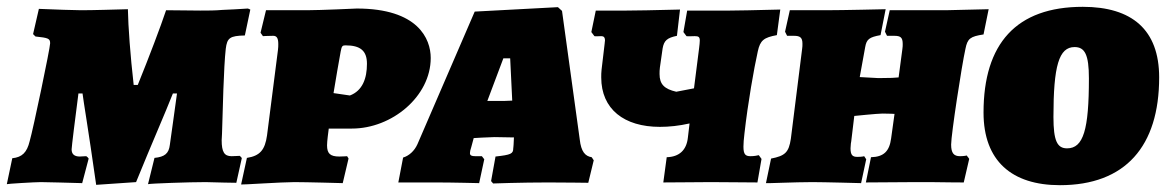

<svg xmlns="http://www.w3.org/2000/svg" viewBox="-40 -534 3424 563"><path d="M242 8 359 0C407 -118 443 -199 467 -260H479C472 -211 462 -135 458 -109C455 -84 443 -74 413 -71L394 6C401 4 515 0 563 0C602 1 637 2 653 2L669 -70C668 -72 668 -73 663 -77C658 -77 648 -76 639 -76C618 -76 610 -88 610 -123C610 -129 611 -135 611 -142C613 -208 616 -339 622 -391C626 -423 634 -429 678 -430L694 -506L687 -509C661 -507 634 -506 613 -505C591 -503 569 -503 547 -503C515 -503 482 -504 447 -504C431 -456 398 -369 364 -285H352C342 -373 336 -455 335 -507C297 -506 234 -504 198 -504C177 -504 123 -506 74 -508L57 -434L64 -427C102 -423 107 -421 107 -407C107 -393 57 -154 47 -120C39 -87 25 -73 -4 -70L-20 6C-20 5 62 0 80 0C99 0 160 2 201 3L220 -69C218 -72 216 -74 213 -76C207 -76 198 -75 194 -75C178 -75 170 -82 170 -96C170 -103 181 -191 190 -260H202C205 -235 218 -161 242 8Z M740 -504 724 -438 731 -428C731 -428 748 -429 761 -429C771 -429 776 -423 776 -405C776 -400 776 -394 775 -387L743 -137C737 -94 722 -77 684 -71L667 7C667 8 787 0 823 0C859 0 965 3 965 3L982 -69C981 -72 979 -73 978 -76C978 -76 965 -75 955 -75C928 -75 919 -84 919 -108C919 -115 920 -123 921 -133L924 -157H992C1109 -157 1223 -251 1223 -364C1223 -420 1186 -509 1006 -509C1006 -509 899 -504 860 -504ZM986 -254 938 -261C945 -306 953 -348 959 -383C962 -399 964 -401 973 -401C1017 -401 1036 -385 1036 -347C1036 -304 1023 -268 986 -254Z M1660 -125 1608 -502 1596 -513 1352 -500 1184 -111C1175 -91 1159 -77 1142 -72L1128 1H1238C1287 1 1365 3 1365 3L1380 -67L1373 -76H1354C1343 -76 1338 -78 1338 -85C1338 -89 1339 -94 1342 -103L1349 -129C1346 -129 1397 -132 1410 -132L1467 -131L1466 -110C1466 -105 1465 -102 1465 -99C1465 -83 1458 -80 1413 -75L1400 -3L1406 4C1406 4 1488 1 1567 1C1614 1 1685 2 1685 2L1701 -64L1695 -73C1676 -76 1664 -89 1660 -125ZM1389 -238 1436 -363H1456L1462 -239C1444 -238 1437 -238 1425 -238Z M2100 -503H1975L1964 -440L1973 -428C1978 -427 1988 -428 1997 -428C2008 -428 2012 -426 2012 -415C2012 -409 2011 -402 2010 -393L1995 -275L1943 -265C1908 -273 1894 -287 1894 -317C1894 -323 1894 -329 1895 -336L1903 -392C1907 -415 1916 -423 1945 -429L1954 -506C1878 -504 1821 -503 1797 -503H1707L1694 -440L1703 -428C1706 -427 1715 -428 1723 -428C1730 -428 1734 -425 1734 -415C1734 -413 1733 -410 1733 -406L1724 -330C1723 -322 1723 -314 1723 -307C1723 -214 1790 -162 1895 -162C1922 -162 1951 -165 1982 -172L1977 -130C1973 -94 1952 -74 1915 -73L1905 1C1947 1 2013 0 2044 0C2086 0 2146 1 2181 1L2193 -68L2185 -79C2181 -78 2172 -76 2161 -76C2146 -76 2140 -81 2140 -104C2140 -114 2141 -126 2143 -143C2153 -232 2171 -334 2182 -383C2189 -416 2200 -424 2238 -431L2248 -506C2170 -504 2121 -503 2100 -503Z M2791 -391C2797 -421 2805 -427 2844 -433L2859 -507C2859 -507 2780 -505 2733 -504H2569L2555 -441L2561 -429H2582C2601 -429 2607 -424 2607 -405C2607 -401 2607 -396 2606 -390L2595 -307C2585 -306 2572 -305 2536 -305L2481 -308L2497 -396C2501 -419 2509 -425 2542 -431L2557 -507C2557 -507 2433 -504 2382 -504H2276L2262 -441L2268 -429H2288C2306 -429 2313 -424 2313 -406C2313 -401 2313 -396 2312 -390L2279 -127C2273 -87 2262 -77 2221 -69L2206 3C2206 4 2292 0 2342 0C2376 0 2485 3 2485 3L2500 -67L2494 -76C2494 -76 2489 -74 2474 -74C2460 -74 2454 -79 2454 -99C2455 -105 2454 -110 2456 -119L2465 -194C2465 -194 2533 -201 2548 -201C2566 -201 2583 -200 2583 -200L2573 -128C2568 -90 2551 -74 2514 -73L2499 1L2645 0H2687C2743 1 2786 1 2786 1L2802 -68C2800 -72 2797 -74 2795 -78C2795 -78 2787 -76 2775 -76C2757 -76 2749 -85 2749 -110C2749 -139 2780 -342 2791 -391Z M3068 9C3260 9 3359 -105 3359 -307C3359 -447 3279 -514 3135 -514C2940 -514 2844 -406 2844 -204C2844 -62 2927 9 3068 9ZM3089 -99C3060 -99 3049 -121 3049 -191C3049 -341 3065 -396 3111 -396C3141 -396 3153 -374 3153 -304C3153 -154 3137 -99 3089 -99Z"/></svg>

Font: Alegreya SC Black
Style: Italic
Weight: 900
Italic angle: -7°
Designer: Juan Pablo del Peral
Foundry: Huerta Tipografica
Version: Version 2.007;PS 002.007;hotconv 1.0.88;makeotf.lib2.5.64775